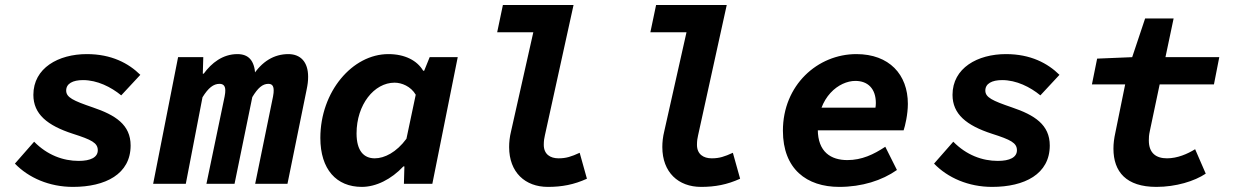

<svg xmlns="http://www.w3.org/2000/svg" viewBox="-20 -720 4840 752"><path d="M265.7 12C392.7 12 491.6 -37.9 491.6 -150.2C491.6 -231.3 432.2 -269.4 343.4 -299.4C266.8 -325.6 239.2 -338.4 239.2 -365.4C239.2 -392.5 265 -406.3 304.9 -406.3C361 -406.3 414.8 -379.3 454.8 -346.5L529.6 -426.9C483.5 -472.3 416.7 -508.1 320.1 -508.1C208.8 -508.1 110.7 -453.7 110.7 -348.5C110.7 -273.2 165.1 -228.6 265.3 -196.1C338.4 -172.7 363 -160.5 363 -131.5C363 -103.7 334.7 -89.8 288.3 -89.8C227 -89.8 165 -112.7 113.7 -165L38.4 -79.2C91.9 -23.7 173 12 265.7 12Z M579.8 0H707.7L773.1 -339C796 -376.1 816.3 -391.6 839.6 -391.6C853.4 -391.6 862.4 -385.1 862.4 -365.8C862.4 -359.8 862.1 -353.9 859.8 -342.2L788.5 0H898.6L968.2 -339.7C989.7 -375.4 1008.2 -391.6 1030.9 -391.6C1044.3 -391.6 1051.9 -385.1 1051.9 -365.8C1051.9 -359.8 1051.6 -353.9 1049.4 -342.2L979.4 0H1105.9L1180.8 -368.1C1185 -388.5 1186.8 -401.8 1186.8 -419.5C1186.8 -477.5 1157 -508.1 1109.3 -508.1C1054.1 -508.1 1005.5 -479.9 968.5 -421.3L979.8 -428.7C976.4 -483.4 953.3 -508.1 909.7 -508.1C852.5 -508.1 808.3 -473.3 778 -431.5H774.3L776.2 -496.1H677.5L579.8 0Z M1397.1 12C1452.9 12 1512.5 -17.7 1559.9 -68.2H1563.9L1562 0H1673.3L1772.8 -496.1H1662.9L1641.4 -443H1637.4C1614 -482.7 1566.4 -508.1 1501 -508.1C1360.2 -508.1 1234.7 -361 1234.7 -179.8C1234.7 -56.6 1297.8 12 1397.1 12ZM1447.8 -99.9C1404.6 -99.9 1376.5 -129.6 1376.5 -197.5C1376.5 -310.2 1445.4 -396.2 1525.4 -396.2C1553.1 -396.2 1589 -382 1608.3 -349L1571.9 -176.6C1532.6 -123.2 1485.6 -99.9 1447.8 -99.9Z M2125.7 12C2180.9 12 2227.8 3.2 2278.8 -20L2250.4 -121.6C2217.5 -106.5 2197.5 -99.9 2167.6 -99.9C2135.2 -99.9 2109.8 -115.8 2109.8 -152.9C2109.8 -168.6 2111.8 -180 2114.1 -189.6L2226.4 -700.5H1949.7L1927.3 -593.7H2068.8L1981.8 -206.4C1976.1 -183.5 1974.1 -162.9 1974.1 -144C1974.1 -45 2037 12 2125.7 12Z M2725.7 12C2780.9 12 2827.8 3.2 2878.8 -20L2850.4 -121.6C2817.5 -106.5 2797.5 -99.9 2767.6 -99.9C2735.2 -99.9 2709.8 -115.8 2709.8 -152.9C2709.8 -168.6 2711.8 -180 2714.1 -189.6L2826.4 -700.5H2549.7L2527.3 -593.7H2668.8L2581.8 -206.4C2576.1 -183.5 2574.1 -162.9 2574.1 -144C2574.1 -45 2637 12 2725.7 12Z M3267.1 12C3355.7 12 3434.6 -13.1 3493 -54.2L3447.4 -145.2C3401.7 -115 3355.5 -93 3298.7 -93C3235.2 -93 3183 -124.2 3183 -213.5C3183 -340.8 3266.5 -403.1 3330.2 -403.1C3379.1 -403.1 3410.4 -372.7 3410.4 -316.2C3410.4 -303.3 3407.7 -289.5 3404.4 -277.7L3443.6 -298.4H3163.7L3148.7 -209.6H3519.2C3524.9 -226.2 3535.8 -271.9 3535.8 -313.2C3535.8 -428.4 3462.6 -508.1 3334.2 -508.1C3182.2 -508.1 3046.4 -386.7 3046.4 -208.1C3046.4 -57.7 3139.7 12 3267.1 12Z M3865.7 12C3992.7 12 4091.6 -37.9 4091.6 -150.2C4091.6 -231.3 4032.2 -269.4 3943.4 -299.4C3866.8 -325.6 3839.2 -338.4 3839.2 -365.4C3839.2 -392.5 3865 -406.3 3904.9 -406.3C3961 -406.3 4014.8 -379.3 4054.8 -346.5L4129.6 -426.9C4083.5 -472.3 4016.7 -508.1 3920.1 -508.1C3808.8 -508.1 3710.7 -453.7 3710.7 -348.5C3710.7 -273.2 3765.1 -228.6 3865.3 -196.1C3938.4 -172.7 3963 -160.5 3963 -131.5C3963 -103.7 3934.7 -89.8 3888.3 -89.8C3827 -89.8 3765 -112.7 3713.7 -165L3638.4 -79.2C3691.9 -23.7 3773 12 3865.7 12Z M4509.2 12C4585.8 12 4658.4 -10.3 4702.5 -39.9L4660.9 -135.6C4631 -117.1 4591.6 -99.9 4550.8 -99.9C4508.8 -99.9 4479.6 -119.5 4479.6 -170C4479.6 -180.8 4479.8 -190.2 4483.8 -208.2L4522 -389.4H4734.6L4755.5 -496.1H4544.7L4576.7 -647.8H4465.1L4414.4 -496.1L4277.1 -490.4L4256.7 -389.4H4386.9L4349 -203C4343.2 -176.4 4341 -158.1 4341 -137.8C4341 -46.9 4391.3 12 4509.2 12Z"/></svg>

Font: Source Code Variable
Style: Italic
Weight: 400
Italic angle: -11°
Monospace: yes
Designer: Paul D. Hunt, Teo Tuominen
Foundry: Adobe Systems Incorporated
Version: Version 1.005;PS 1.0;hotconv 16.6.54;makeotf.lib2.5.65590